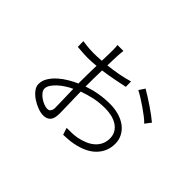

<svg xmlns="http://www.w3.org/2000/svg" viewBox="-110 -863 1176 1176"><g transform="rotate(45 478.0 -275.5)"><path d="M322 -8Q339 -8 346 -20Q353 -32 353 -47Q353 -70 351.5 -115Q350 -160 349 -208Q327 -198 304.5 -183.5Q282 -169 264 -152.5Q246 -136 234.5 -118.5Q223 -101 223 -84Q223 -70 234 -56Q245 -42 260.5 -31.5Q276 -21 293 -14.5Q310 -8 322 -8ZM392 -271Q435 -286 480.5 -294Q526 -302 573 -302Q615 -302 651 -291.5Q687 -281 713 -261.5Q739 -242 754 -214Q769 -186 769 -151Q769 -85 723.5 -37.5Q678 10 589 27Q565 32 541.5 33Q518 34 504 35L489 -10Q512 -10 534 -10.5Q556 -11 579 -15Q609 -21 635.5 -32Q662 -43 681.5 -60Q701 -77 712 -100Q723 -123 723 -151Q723 -180 710.5 -201Q698 -222 677 -235.5Q656 -249 629 -255.5Q602 -262 573 -262Q520 -262 477 -252.5Q434 -243 393 -228Q393 -201 394 -174Q395 -147 395.5 -122Q396 -97 396.5 -76Q397 -55 397 -41Q397 2 380.5 20Q364 38 333 38Q312 38 285 28Q258 18 234 2Q210 -14 193.5 -35Q177 -56 177 -78Q177 -108 194 -135Q211 -162 236.5 -184.5Q262 -207 292 -224.5Q322 -242 348 -253V-276Q348 -305 348.5 -339Q349 -373 350 -408Q331 -406 313 -405Q295 -404 278 -404Q260 -404 241.5 -405Q223 -406 187 -409L186 -458Q222 -453 243.5 -451.5Q265 -450 278 -450Q314 -450 351 -453Q352 -484 352.5 -508.5Q353 -533 353 -544Q353 -555 352.5 -568Q352 -581 350 -589H402Q400 -579 399.5 -566.5Q399 -554 398 -545Q397 -533 396.5 -509.5Q396 -486 395 -457Q442 -462 486.5 -470.5Q531 -479 567 -490L568 -444Q545 -439 497.5 -429.5Q450 -420 394 -412Q393 -378 392.5 -343Q392 -308 392 -279ZM661 -522Q680 -511 704.5 -495.5Q729 -480 753.5 -463.5Q778 -447 800 -430.5Q822 -414 836 -402L807 -364Q794 -378 772 -395Q750 -412 726 -428.5Q702 -445 678 -460Q654 -475 636 -484Z"/></g></svg>

Font: Kinto Sans Light
Style: Regular
Weight: 300
Designer: Authors: Ryoko NISHIZUKA  (kana & ideographs); Paul D. Hunt (Latin, Greek & Cyrillic); Wenlong ZHANG  (bopomofo); Sandol
Foundry: Adobe Systems Incorporated, ookami Inc.
Version: Version 0.001